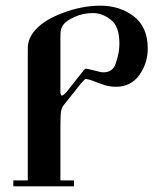

<svg xmlns="http://www.w3.org/2000/svg" viewBox="-20 -657 559 677"><path d="M27 0V-21H78V-436Q78 -467 78 -480.5Q78 -494 79 -500Q83 -529 108 -555Q124 -572 147.5 -586Q171 -600 198 -610Q267 -637 334 -637Q402 -637 451 -600Q501 -562 501 -486Q501 -434 471 -392Q441 -351 389 -351Q365 -351 341 -359.5Q317 -368 299 -375L283 -379Q280 -378 278.5 -376.5Q277 -375 276 -374Q264 -362 254 -348.5Q244 -335 233 -322L206 -288Q197 -277 195 -263Q194 -256 193.5 -241Q193 -226 193 -203V-21H241V0ZM193 -483V-329Q195 -320 198 -320Q200 -320 203 -322Q206 -324 214 -332Q229 -351 244.5 -370.5Q260 -390 275 -409Q280 -415 284 -415L306 -410Q326 -405 332.5 -403.5Q339 -402 345 -402Q379 -402 389 -436Q401 -471 401 -502Q401 -565 371 -587Q341 -611 308 -611Q273 -611 243.5 -597.5Q214 -584 205 -572Q196 -561 194 -547Q193 -540 193 -524Q193 -508 193 -483Z"/></svg>

Font: Pochaevsk
Style: Regular
Weight: 400
Version: Version 1.210; ttfautohint (v1.8.4.7-5d5b)